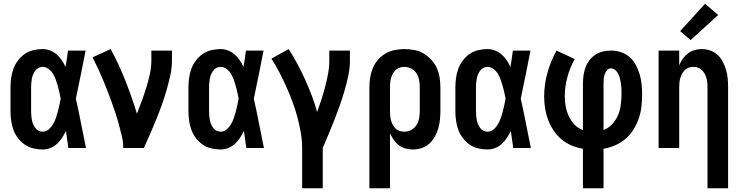

<svg xmlns="http://www.w3.org/2000/svg" viewBox="-20 -790 3959 1025"><path d="M208 8Q183 8 157.5 2Q132 -4 111.5 -18.5Q91 -33 75.5 -53.5Q60 -74 51.5 -97.5Q43 -121 39.5 -146.5Q36 -172 36 -197V-323Q36 -348 39.5 -373.5Q43 -399 51.5 -422.5Q60 -446 75.5 -466.5Q91 -487 111.5 -501.5Q132 -516 157.5 -522Q183 -528 208 -528Q228 -528 247.5 -520.5Q267 -513 282.5 -499.5Q298 -486 309.5 -469Q321 -452 330 -433Q334 -455 337 -476.5Q340 -498 343 -520H437Q424 -456 411.5 -391.5Q399 -327 385 -263Q400 -198 412.5 -132Q425 -66 439 0H345Q342 -23 338.5 -45.5Q335 -68 332 -91Q323 -72 311.5 -54.5Q300 -37 284.5 -22.5Q269 -8 249 0Q229 8 208 8ZM208 -87Q226 -87 240 -99Q254 -111 263 -126.5Q272 -142 278 -159Q284 -176 288.5 -193.5Q293 -211 297 -228.5Q301 -246 304 -264Q301 -281 297 -298Q293 -315 288.5 -331.5Q284 -348 278 -364.5Q272 -381 263 -396Q254 -411 239.5 -422Q225 -433 208 -433Q196 -433 185.5 -427.5Q175 -422 168 -412.5Q161 -403 156.5 -392Q152 -381 150 -369.5Q148 -358 147 -346.5Q146 -335 146 -323V-197Q146 -185 147 -173.5Q148 -162 150 -150.5Q152 -139 156.5 -128Q161 -117 168 -107.5Q175 -98 185.5 -92.5Q196 -87 208 -87Z M638 0Q638 -32 630.5 -63.5Q623 -95 614.5 -126Q606 -157 596 -187.5Q586 -218 575 -248Q564 -278 552.5 -308Q541 -338 528.5 -367.5Q516 -397 502.5 -426Q489 -455 474 -484L571 -528Q615 -446 649.5 -359Q684 -272 711 -183Q725 -218 737.5 -252.5Q750 -287 761 -322.5Q772 -358 780 -394.5Q788 -431 788 -468V-520H898V-468Q898 -427 889 -386.5Q880 -346 868.5 -306.5Q857 -267 843 -228Q829 -189 813.5 -151Q798 -113 781.5 -75Q765 -37 748 0Z M1158 8Q1133 8 1107.5 2Q1082 -4 1061.5 -18.5Q1041 -33 1025.5 -53.5Q1010 -74 1001.5 -97.5Q993 -121 989.5 -146.5Q986 -172 986 -197V-323Q986 -348 989.5 -373.5Q993 -399 1001.5 -422.5Q1010 -446 1025.5 -466.5Q1041 -487 1061.5 -501.5Q1082 -516 1107.5 -522Q1133 -528 1158 -528Q1178 -528 1197.5 -520.5Q1217 -513 1232.5 -499.5Q1248 -486 1259.5 -469Q1271 -452 1280 -433Q1284 -455 1287 -476.5Q1290 -498 1293 -520H1387Q1374 -456 1361.5 -391.5Q1349 -327 1335 -263Q1350 -198 1362.5 -132Q1375 -66 1389 0H1295Q1292 -23 1288.5 -45.5Q1285 -68 1282 -91Q1273 -72 1261.5 -54.5Q1250 -37 1234.5 -22.5Q1219 -8 1199 0Q1179 8 1158 8ZM1158 -87Q1176 -87 1190 -99Q1204 -111 1213 -126.5Q1222 -142 1228 -159Q1234 -176 1238.5 -193.5Q1243 -211 1247 -228.5Q1251 -246 1254 -264Q1251 -281 1247 -298Q1243 -315 1238.5 -331.5Q1234 -348 1228 -364.5Q1222 -381 1213 -396Q1204 -411 1189.5 -422Q1175 -433 1158 -433Q1146 -433 1135.5 -427.5Q1125 -422 1118 -412.5Q1111 -403 1106.5 -392Q1102 -381 1100 -369.5Q1098 -358 1097 -346.5Q1096 -335 1096 -323V-197Q1096 -185 1097 -173.5Q1098 -162 1100 -150.5Q1102 -139 1106.5 -128Q1111 -117 1118 -107.5Q1125 -98 1135.5 -92.5Q1146 -87 1158 -87Z M1593 215V0Q1593 -42 1585.5 -84Q1578 -126 1567 -167Q1556 -208 1541 -248Q1526 -288 1508.5 -327Q1491 -366 1471.5 -403.5Q1452 -441 1429 -477L1521 -528Q1546 -489 1568 -448Q1590 -407 1609 -365Q1628 -323 1644.5 -279.5Q1661 -236 1673 -192Q1685 -225 1696 -259Q1707 -293 1716 -327.5Q1725 -362 1731.5 -397Q1738 -432 1738 -468V-520H1848V-468Q1848 -427 1839.5 -386.5Q1831 -346 1819.5 -306.5Q1808 -267 1794.5 -228.5Q1781 -190 1766 -151.5Q1751 -113 1735 -75.5Q1719 -38 1703 0V215Z M1952 215V-323Q1952 -349 1956 -375Q1960 -401 1970 -425.5Q1980 -450 1997.5 -470.5Q2015 -491 2037.5 -504Q2060 -517 2086 -522.5Q2112 -528 2138 -528Q2165 -528 2191.5 -523Q2218 -518 2241 -504.5Q2264 -491 2282.5 -471Q2301 -451 2312 -426.5Q2323 -402 2327 -375.5Q2331 -349 2331 -323V-197Q2331 -173 2328.5 -149.5Q2326 -126 2319.5 -103.5Q2313 -81 2301 -60Q2289 -39 2271.5 -23Q2254 -7 2231 0.5Q2208 8 2184 8Q2164 8 2144 2.5Q2124 -3 2108.5 -15Q2093 -27 2081.5 -44Q2070 -61 2062 -79V215ZM2138 -87Q2158 -87 2175.5 -96.5Q2193 -106 2203.5 -122.5Q2214 -139 2217.5 -158.5Q2221 -178 2221 -197V-323Q2221 -342 2217.5 -361.5Q2214 -381 2204 -397.5Q2194 -414 2176 -423.5Q2158 -433 2139 -433Q2126 -433 2114 -429Q2102 -425 2092.5 -416.5Q2083 -408 2077 -396.5Q2071 -385 2067.5 -373Q2064 -361 2063 -348Q2062 -335 2062 -323V-197Q2062 -185 2063 -172Q2064 -159 2067.5 -147Q2071 -135 2077 -123.5Q2083 -112 2092 -103.5Q2101 -95 2113.5 -91Q2126 -87 2138 -87Z M2583 8Q2558 8 2532.5 2Q2507 -4 2486.5 -18.5Q2466 -33 2450.5 -53.5Q2435 -74 2426.5 -97.5Q2418 -121 2414.5 -146.5Q2411 -172 2411 -197V-323Q2411 -348 2414.5 -373.5Q2418 -399 2426.5 -422.5Q2435 -446 2450.5 -466.5Q2466 -487 2486.5 -501.5Q2507 -516 2532.5 -522Q2558 -528 2583 -528Q2603 -528 2622.5 -520.5Q2642 -513 2657.5 -499.5Q2673 -486 2684.5 -469Q2696 -452 2705 -433Q2709 -455 2712 -476.5Q2715 -498 2718 -520H2812Q2799 -456 2786.5 -391.5Q2774 -327 2760 -263Q2775 -198 2787.5 -132Q2800 -66 2814 0H2720Q2717 -23 2713.5 -45.5Q2710 -68 2707 -91Q2698 -72 2686.5 -54.5Q2675 -37 2659.5 -22.5Q2644 -8 2624 0Q2604 8 2583 8ZM2583 -87Q2601 -87 2615 -99Q2629 -111 2638 -126.5Q2647 -142 2653 -159Q2659 -176 2663.5 -193.5Q2668 -211 2672 -228.5Q2676 -246 2679 -264Q2676 -281 2672 -298Q2668 -315 2663.5 -331.5Q2659 -348 2653 -364.5Q2647 -381 2638 -396Q2629 -411 2614.5 -422Q2600 -433 2583 -433Q2571 -433 2560.5 -427.5Q2550 -422 2543 -412.5Q2536 -403 2531.5 -392Q2527 -381 2525 -369.5Q2523 -358 2522 -346.5Q2521 -335 2521 -323V-197Q2521 -185 2522 -173.5Q2523 -162 2525 -150.5Q2527 -139 2531.5 -128Q2536 -117 2543 -107.5Q2550 -98 2560.5 -92.5Q2571 -87 2583 -87Z M3092 215V4Q3061 -1 3031 -13.5Q3001 -26 2977 -46.5Q2953 -67 2935 -94Q2917 -121 2906 -150.5Q2895 -180 2890 -211.5Q2885 -243 2885 -275Q2885 -339 2902.5 -401.5Q2920 -464 2951 -520L3048 -475Q3023 -429 3009 -378.5Q2995 -328 2995 -276Q2995 -249 3000 -222Q3005 -195 3016.5 -170Q3028 -145 3047 -125Q3066 -105 3092 -96V-343Q3092 -365 3095 -387Q3098 -409 3105.5 -429.5Q3113 -450 3126.5 -468Q3140 -486 3158.5 -498Q3177 -510 3198.5 -515Q3220 -520 3242 -520Q3269 -520 3295 -511.5Q3321 -503 3341 -485.5Q3361 -468 3374 -444Q3387 -420 3394.5 -394.5Q3402 -369 3405 -342Q3408 -315 3408 -289Q3408 -256 3404.5 -223Q3401 -190 3390.5 -159Q3380 -128 3362.5 -99.5Q3345 -71 3320 -49.5Q3295 -28 3264.5 -14.5Q3234 -1 3202 4V215ZM3202 -96Q3229 -106 3249 -128Q3269 -150 3280 -177Q3291 -204 3294.5 -232.5Q3298 -261 3298 -290Q3298 -303 3297.5 -316.5Q3297 -330 3295 -343Q3293 -356 3290 -369Q3287 -382 3281.5 -394Q3276 -406 3265.5 -415.5Q3255 -425 3242 -425Q3229 -425 3220.5 -415Q3212 -405 3208 -393Q3204 -381 3203 -368.5Q3202 -356 3202 -343Z M3757 215V-323Q3757 -335 3756 -347.5Q3755 -360 3751.5 -372.5Q3748 -385 3742 -396Q3736 -407 3727 -416Q3718 -425 3706 -429Q3694 -433 3681 -433Q3669 -433 3657 -429Q3645 -425 3636 -416Q3627 -407 3621 -396Q3615 -385 3611.5 -372.5Q3608 -360 3607 -347.5Q3606 -335 3606 -323V0H3496V-520H3606V-441Q3613 -459 3624.5 -475.5Q3636 -492 3652 -504.5Q3668 -517 3687.5 -522.5Q3707 -528 3727 -528Q3750 -528 3772.5 -520Q3795 -512 3812 -496Q3829 -480 3839.5 -459Q3850 -438 3856.5 -415.5Q3863 -393 3865 -369.5Q3867 -346 3867 -323V215ZM3667 -576 3611 -624 3744 -770 3814 -710Z"/></svg>

Font: Iosevka QP
Style: Bold
Weight: 700
Designer: Belleve Invis
Foundry: Belleve Invis
Version: Version 20.0.0; ttfautohint (v1.8.4)